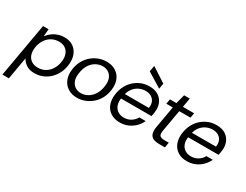

<svg xmlns="http://www.w3.org/2000/svg" viewBox="-116 -1343 2763 2159"><g transform="rotate(30 1265.0 -263.5)"><path d="M-28 205 95 -496H167L159 -404H162Q188 -438 220.5 -461Q253 -484 290.5 -496Q328 -508 369 -508Q439 -508 485.5 -475Q532 -442 552 -386Q572 -330 562 -260Q555 -202 531 -153Q507 -104 469 -67Q431 -30 381.5 -9Q332 12 272 12Q228 12 195 -1.5Q162 -15 140 -37Q118 -59 106 -83L56 205ZM276 -61Q330 -61 372.5 -86Q415 -111 442 -155Q469 -199 477 -257Q484 -310 469.5 -350Q455 -390 422.5 -412.5Q390 -435 340 -435Q287 -435 243.5 -410Q200 -385 172.5 -340.5Q145 -296 137 -238Q130 -185 144.5 -145.5Q159 -106 193 -83.5Q227 -61 276 -61Z M826 12Q758 12 708.5 -19Q659 -50 635.5 -106Q612 -162 622 -237Q630 -298 656 -347.5Q682 -397 722.5 -433Q763 -469 813 -488.5Q863 -508 917 -508Q985 -508 1035 -477.5Q1085 -447 1108 -391Q1131 -335 1121 -260Q1113 -199 1087 -149Q1061 -99 1020.5 -63.5Q980 -28 930.5 -8Q881 12 826 12ZM838 -55Q884 -55 926 -78.5Q968 -102 997 -147.5Q1026 -193 1035 -258Q1044 -320 1027.5 -360.5Q1011 -401 978.5 -421Q946 -441 905 -441Q860 -441 818 -418Q776 -395 747 -349.5Q718 -304 709 -238Q700 -177 716 -136.5Q732 -96 764.5 -75.5Q797 -55 838 -55Z M1380 12Q1312 12 1263.5 -19Q1215 -50 1193 -105.5Q1171 -161 1181 -236Q1189 -296 1214 -346Q1239 -396 1278.5 -432Q1318 -468 1367 -488Q1416 -508 1474 -508Q1545 -508 1591 -477.5Q1637 -447 1656.5 -396.5Q1676 -346 1667 -287Q1666 -274 1663.5 -259Q1661 -244 1657 -229H1243L1254 -294H1586Q1593 -342 1578.5 -374.5Q1564 -407 1533.5 -424.5Q1503 -442 1460 -442Q1417 -442 1377 -423Q1337 -404 1308 -366Q1279 -328 1269 -271L1264 -243Q1253 -183 1268 -142Q1283 -101 1316.5 -79.5Q1350 -58 1393 -58Q1445 -58 1484.5 -82.5Q1524 -107 1546 -148H1629Q1608 -102 1572 -66Q1536 -30 1487.5 -9Q1439 12 1380 12ZM1578 -539 1388 -656 1402 -732H1405L1590 -611Z M1887 0Q1841 0 1810 -14.5Q1779 -29 1768 -63Q1757 -97 1767 -153L1816 -433H1732L1743 -496H1827L1858 -615H1932L1911 -496H2057L2046 -433H1900L1851 -153Q1842 -102 1858 -84.5Q1874 -67 1920 -67H1975L1964 0Z M2251 12Q2183 12 2134.5 -19Q2086 -50 2064 -105.5Q2042 -161 2052 -236Q2060 -296 2085 -346Q2110 -396 2149.5 -432Q2189 -468 2238 -488Q2287 -508 2345 -508Q2416 -508 2462 -477.5Q2508 -447 2527.5 -396.5Q2547 -346 2538 -287Q2537 -274 2534.5 -259Q2532 -244 2528 -229H2114L2125 -294H2457Q2464 -342 2449.5 -374.5Q2435 -407 2404.5 -424.5Q2374 -442 2331 -442Q2288 -442 2248 -423Q2208 -404 2179 -366Q2150 -328 2140 -271L2135 -243Q2124 -183 2139 -142Q2154 -101 2187.5 -79.5Q2221 -58 2264 -58Q2316 -58 2355.5 -82.5Q2395 -107 2417 -148H2500Q2479 -102 2443 -66Q2407 -30 2358.5 -9Q2310 12 2251 12Z"/></g></svg>

Font: DM Sans 36pt
Style: Italic
Weight: 400
Italic angle: -10°
Designer: Colophon Foundry, Jonny Pinhorn
Foundry: Colophon Foundry
Version: Version 4.004;gftools[0.9.30]